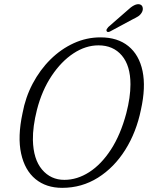

<svg xmlns="http://www.w3.org/2000/svg" viewBox="-20 -891 713 925"><path d="M464 -711Q546.5 -711 598.5 -668.8Q650.5 -626.5 666.8 -548.5Q683 -470.5 659 -362.5Q637 -254.5 583.5 -169.2Q530 -84 452 -35Q374 14 279.5 14Q202.5 14 151 -28.2Q99.5 -70.5 81.8 -151Q64 -231.5 88.5 -345.5Q102.5 -422 137.5 -488.2Q172.5 -554.5 223 -604.5Q273.5 -654.5 335.2 -682.8Q397 -711 464 -711ZM290 -24.5Q352 -24.5 410 -61.8Q468 -99 514.5 -170.5Q561 -242 588.5 -345.5Q608.5 -422.5 608.5 -484.5Q608.5 -574.5 567 -623.5Q525.5 -672.5 454.5 -672.5Q392.5 -672.5 333.8 -633.8Q275 -595 228.5 -525.2Q182 -455.5 158 -362Q137.5 -281 138.5 -216.5Q140.5 -124 182.5 -74.2Q224.5 -24.5 290 -24.5ZM592 -839.5Q630 -876 653 -870Q664.5 -867 667.2 -855.5Q670 -844 664 -832.5Q656.5 -819 645.2 -812Q634 -805 616.5 -796.5L509.5 -739Q497.5 -733.5 493.5 -741.5Q491.5 -746 494.5 -751Q497.5 -756 502 -761Z"/></svg>

Font: Fraunces 144pt S100 Light
Style: Italic
Weight: 300
Italic angle: -16°
Version: Version 1.000; ttfautohint (v1.8.3)